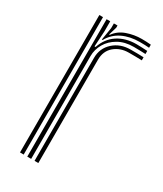

<svg xmlns="http://www.w3.org/2000/svg" viewBox="-158 -664 615 726"><g transform="rotate(30 150.0 -301.0)"><path d="M87.2 0V-600H103V-556L99 -488.2H103.5Q117.8 -530.5 151.6 -552.6Q185.5 -574.8 232.8 -574.8Q245.2 -574.8 259.1 -574.1Q273 -573.5 280.2 -573V-559.5Q270.8 -560 255.6 -560.4Q240.5 -560.8 228.8 -560.8Q189.8 -560.8 161.8 -544.6Q133.8 -528.5 119 -503Q104.2 -477.5 104.2 -449V0ZM55.5 0V-600H71.5V0ZM119 0V-450Q119 -491.5 148.9 -518.8Q178.8 -546 223.5 -546Q238.2 -546 253.2 -545.9Q268.2 -545.8 280.2 -545.2V-531.8Q268.5 -532.2 253.4 -532.4Q238.2 -532.5 223.5 -532.5Q187 -532.5 161.2 -510.9Q135.5 -489.2 135.5 -451V0ZM110 -524.5 119 -579.5V-600H134.8V-590.5L124.2 -554.8H127.2Q145 -580.2 176.1 -591.1Q207.2 -602 240 -602Q248.2 -602 259.2 -601.6Q270.2 -601.2 280.2 -600.2V-586.8Q272.2 -587.5 261.5 -587.9Q250.8 -588.2 239.5 -588.2Q196.5 -588.2 163.9 -572.4Q131.2 -556.5 113.5 -524.5Z"/></g></svg>

Font: Big Shoulders Inline Text Thin
Style: Regular
Weight: 400
Version: Version 2.002